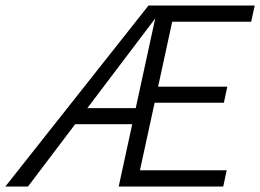

<svg xmlns="http://www.w3.org/2000/svg" viewBox="-54 -678 946 698"><path d="M-34.5 0 485.9 -658H545.9L47.8 0ZM179.8 -226.5 212.1 -285H487.1L474.7 -226.5ZM460.4 -304.5 473.3 -363H772.3L759.9 -304.5ZM377.5 0 520.5 -658H872L859.1 -598.9H572L454.8 -59.1H770.1L757.6 0Z"/></svg>

Font: Ysabeau
Style: Bold Italic
Weight: 700
Italic angle: -12°
Designer: Christian Thalmann (Catharsis Fonts)
Version: Version 2.002